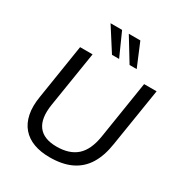

<svg xmlns="http://www.w3.org/2000/svg" viewBox="-215 -1083 1160 1239"><g transform="rotate(30 365.0 -464.0)"><path d="M337 9Q270 9 218.5 -10Q167 -29 133.5 -67.5Q100 -106 88 -164Q76 -222 89 -299L153 -705H246L180 -291Q163 -183 204 -128Q245 -73 342 -73Q437 -73 491 -121Q545 -169 562 -274L630 -705H723L654 -272Q640 -179 601.5 -116.5Q563 -54 497.5 -22.5Q432 9 337 9ZM487 -765 382 -937H468L540 -765ZM356 -765 246 -937H332L409 -765Z"/></g></svg>

Font: Nunito Sans 12pt Medium
Style: Italic
Weight: 500
Italic angle: -9°
Designer: Vernon Adams
Foundry: Vernon Adams
Version: Version 3.101;gftools[0.9.27]